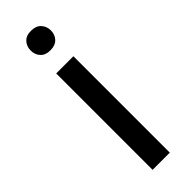

<svg xmlns="http://www.w3.org/2000/svg" viewBox="-235 -699 713 713"><g transform="rotate(-45 121.5 -342.5)"><path d="M82.5 -669.4Q95.7 -684.6 121.8 -684.6Q147.9 -684.6 161.6 -669.7Q175.3 -654.8 175.3 -633.1Q175.3 -611.3 161.6 -596.7Q147.9 -582 122.1 -582Q96.2 -582 82.8 -596.7Q69.3 -611.3 69.3 -633.1Q69.3 -654.8 82.5 -669.4ZM166.5 0H164.1H78.6H76.2V-2V-503.9V-506.3H78.6H164.1H166.5V-503.9V-2Z"/></g></svg>

Font: MAUL
Style: Regular
Weight: 400
Designer: MAUL
Version: Version 1.0; 2020; ttfautohint (v1.8.3)